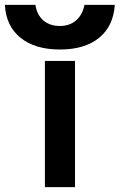

<svg xmlns="http://www.w3.org/2000/svg" viewBox="-104 -771 493 791"><path d="M81 0V-520H205V0ZM143 -567Q41 -567 -19 -615Q-79 -663 -84 -751H42Q48 -710 74.5 -687Q101 -664 143 -664Q183 -664 209.5 -687Q236 -710 244 -751H369Q363 -663 304 -615Q245 -567 143 -567Z"/></svg>

Font: M PLUS 2 SemiBold
Style: Regular
Weight: 600
Designer: Coji Morishita
Foundry: UNDERFOREST DESIGN
Version: Version 1.001